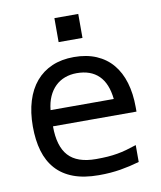

<svg xmlns="http://www.w3.org/2000/svg" viewBox="-82 -782 720 859"><g transform="rotate(-10 278.0 -352.5)"><path d="M483.4 -16.6Q461.4 -10.3 440.2 -5.4Q418.9 -0.5 396.7 3.2Q374.5 6.8 350.3 8.8Q326.2 10.7 298.3 10.7Q231 10.7 182.9 -7.3Q134.8 -25.4 104 -59.8Q73.2 -94.2 58.8 -143.3Q44.4 -192.4 44.4 -254.9Q44.4 -319.3 60.1 -370.1Q75.7 -420.9 105.7 -456.3Q135.7 -491.7 179.2 -510.5Q222.7 -529.3 278.8 -529.3Q336.4 -529.3 380.4 -510.5Q424.3 -491.7 453.6 -456.8Q482.9 -421.9 497.8 -372.1Q512.7 -322.3 512.7 -260.3V-240.2H133.3Q133.3 -149.4 172.9 -106Q212.4 -62.5 298.3 -62.5Q327.6 -62.5 351.1 -64.2Q374.5 -65.9 395.5 -69.6Q416.5 -73.2 437.5 -79.1Q458.5 -85 483.4 -93.3ZM422.4 -313.5Q415 -384.8 378.7 -420.4Q342.3 -456.1 278.8 -456.1Q249.5 -456.1 224.6 -446.8Q199.7 -437.5 181.2 -419.4Q162.6 -401.4 150.6 -374.8Q138.7 -348.1 135.3 -313.5ZM223.6 -606.9V-715.8H332V-606.9Z"/></g></svg>

Font: Arian AMU
Style: Regular
Weight: 400
Designer: Ruben Hakobyan (Tarumian)
Foundry: Ruben Hakobyan (Tarumian)
Version: Version 4.003